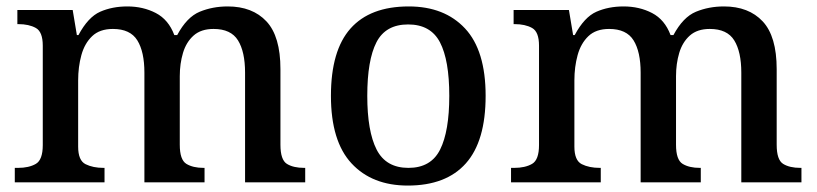

<svg xmlns="http://www.w3.org/2000/svg" viewBox="-20 -567 2539 597"><path d="M26 0V-45H36Q70 -45 91.5 -57.5Q113 -70 113 -116V-425Q113 -468 91.5 -480Q70 -492 37 -492H34V-536H206L219 -458H224Q254 -514 291.5 -530.5Q329 -547 376 -547Q425 -547 464.5 -526.5Q504 -506 522 -458H531Q561 -514 601 -530.5Q641 -547 688 -547Q765 -547 808.5 -500.5Q852 -454 852 -352V-117Q852 -70 872 -57.5Q892 -45 926 -45H929V0H742V-341Q742 -406 720 -441.5Q698 -477 644 -477Q605 -477 582 -456.5Q559 -436 549 -402.5Q539 -369 539 -330V-117Q539 -70 559.5 -57.5Q580 -45 613 -45H616V0H429V-341Q429 -406 407 -441.5Q385 -477 331 -477Q290 -477 266.5 -454.5Q243 -432 233 -395.5Q223 -359 223 -317V-111Q223 -68 246 -56.5Q269 -45 302 -45H305V0Z M1248 10Q1137 10 1073 -59Q1009 -128 1009 -269Q1009 -410 1070 -478.5Q1131 -547 1251 -547Q1362 -547 1426 -478.5Q1490 -410 1490 -269Q1490 -128 1428.5 -59Q1367 10 1248 10ZM1250 -45Q1320 -45 1348.5 -102Q1377 -159 1377 -269Q1377 -380 1348 -435.5Q1319 -491 1249 -491Q1179 -491 1150.5 -435.5Q1122 -380 1122 -269Q1122 -159 1151 -102Q1180 -45 1250 -45Z M1569 0V-45H1579Q1613 -45 1634.5 -57.5Q1656 -70 1656 -116V-425Q1656 -468 1634.5 -480Q1613 -492 1580 -492H1577V-536H1749L1762 -458H1767Q1797 -514 1834.5 -530.5Q1872 -547 1919 -547Q1968 -547 2007.5 -526.5Q2047 -506 2065 -458H2074Q2104 -514 2144 -530.5Q2184 -547 2231 -547Q2308 -547 2351.5 -500.5Q2395 -454 2395 -352V-117Q2395 -70 2415 -57.5Q2435 -45 2469 -45H2472V0H2285V-341Q2285 -406 2263 -441.5Q2241 -477 2187 -477Q2148 -477 2125 -456.5Q2102 -436 2092 -402.5Q2082 -369 2082 -330V-117Q2082 -70 2102.5 -57.5Q2123 -45 2156 -45H2159V0H1972V-341Q1972 -406 1950 -441.5Q1928 -477 1874 -477Q1833 -477 1809.5 -454.5Q1786 -432 1776 -395.5Q1766 -359 1766 -317V-111Q1766 -68 1789 -56.5Q1812 -45 1845 -45H1848V0Z"/></svg>

Font: Noto Serif Toto Medium
Style: Regular
Weight: 500
Designer: Monotype Design Team
Foundry: Monotype Imaging Inc.
Version: Version 2.001; ttfautohint (v1.8.4.7-5d5b)